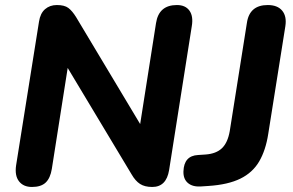

<svg xmlns="http://www.w3.org/2000/svg" viewBox="-20 -734 1164 763"><path d="M107 9Q73 9 55.5 -13.5Q38 -36 44 -77L135 -648Q140 -681 159 -697.5Q178 -714 206 -714Q236 -714 251.5 -702.5Q267 -691 283 -665L537 -241L600 -642Q611 -714 683 -714Q717 -714 733 -691.5Q749 -669 742 -629L652 -58Q641 9 585 9Q555 9 536.5 -3Q518 -15 503 -41L249 -464L186 -63Q180 -26 161.5 -8.5Q143 9 107 9ZM778 7Q745 9 726.5 -7Q708 -23 709 -53Q711 -115 767 -118L797 -120Q839 -123 862 -145Q885 -167 893 -213L961 -642Q971 -714 1044 -714Q1083 -714 1101.5 -691.5Q1120 -669 1114 -630L1046 -202Q1036 -137 1010 -92.5Q984 -48 935 -24Q886 0 808 5Z"/></svg>

Font: Nunito ExtraBold
Style: Italic
Weight: 800
Italic angle: -9°
Designer: Vernon Adams
Foundry: Vernon Adams
Version: Version 3.601; ttfautohint (v1.8.2.53-6de2)